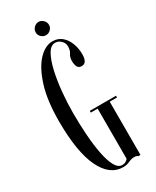

<svg xmlns="http://www.w3.org/2000/svg" viewBox="-213 -888 780 957"><g transform="rotate(-30 177.0 -409.0)"><path d="M195 10Q118 10 74.5 -81Q31 -172 31 -349Q31 -466.5 56.2 -547Q81.5 -627.5 120.5 -668.8Q159.5 -710 201.5 -710Q233 -710 254.8 -691.5Q276.5 -673 287.8 -643.2Q299 -613.5 299 -580Q299 -529.5 267.5 -529.5Q250.5 -529.5 243.8 -542.2Q237 -555 237 -576.5Q237 -598 247 -612.2Q257 -626.5 257 -650Q257 -668 242.8 -682.5Q228.5 -697 209 -697Q183.5 -697 165.2 -664Q147 -631 135.2 -578Q123.5 -525 118 -464.5Q112.5 -404 112.5 -349Q112.5 -284.5 116.8 -222.5Q121 -160.5 130.8 -110.5Q140.5 -60.5 156.5 -31Q172.5 -1.5 196.5 -1.5Q208.5 -1.5 217 -7Q225.5 -12.5 229.5 -18V-306.5H190V-316.5H341V-306.5H299V0H287Q286.5 -1 281.2 -3.8Q276 -6.5 264.5 -6.5Q250.5 -6.5 233 1.8Q215.5 10 195 10ZM190.5 -752Q175 -752 163.5 -763Q152 -774 152 -789.5Q152 -805 163.5 -816.8Q175 -828.5 190.5 -828.5Q205 -828.5 216.8 -816.8Q228.5 -805 228.5 -789.5Q228.5 -774 216.8 -763Q205 -752 190.5 -752Z"/></g></svg>

Font: Imbue 100pt
Style: Regular
Weight: 400
Designer: Tyler Finck
Foundry: Etcetera Type Company
Version: Version 1.102; ttfautohint (v1.8.3)